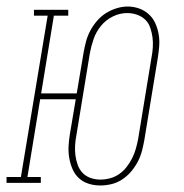

<svg xmlns="http://www.w3.org/2000/svg" viewBox="-43 -560 563 588"><path d="M264 8Q245 8 228 2.5Q211 -3 198.5 -14.5Q186 -26 179 -42.5Q172 -59 169 -76.5Q166 -94 167 -112.5Q168 -131 171 -149L189 -256H80L41 -18H82V0H-23V-18H21L103 -512H61V-530H166V-512H122L83 -274H192L213 -399Q216 -416 220.5 -433Q225 -450 233.5 -466Q242 -482 254 -496Q266 -510 281 -519.5Q296 -529 313.5 -534.5Q331 -540 348 -540Q366 -540 383 -534Q400 -528 413 -516Q426 -504 433 -488Q440 -472 443 -454.5Q446 -437 444.5 -418Q443 -399 440 -381L399 -131Q396 -114 391.5 -97Q387 -80 378.5 -64Q370 -48 358 -34Q346 -20 330.5 -10Q315 0 298 4Q281 8 264 8ZM264 -10Q279 -10 294 -14Q309 -18 322 -27Q335 -36 345 -49Q355 -62 362 -76Q369 -90 373 -104.5Q377 -119 380 -134L421 -384Q424 -399 425 -415Q426 -431 424 -446Q422 -461 417 -475.5Q412 -490 401.5 -500Q391 -510 376.5 -515Q362 -520 346 -520Q324 -520 302.5 -509.5Q281 -499 266 -480.5Q251 -462 243.5 -440Q236 -418 232 -396L191 -146Q188 -131 187 -115Q186 -99 188 -84Q190 -69 195 -55Q200 -41 210 -30.5Q220 -20 234.5 -15Q249 -10 264 -10Z"/></svg>

Font: Iosevka Curly Slab ThObl
Style: Regular
Weight: 100
Italic angle: -9°
Monospace: yes
Designer: Belleve Invis
Foundry: Belleve Invis
Version: Version 11.0.0; ttfautohint (v1.8.3)